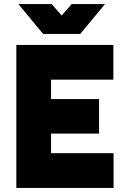

<svg xmlns="http://www.w3.org/2000/svg" viewBox="-20 -920 626 940"><path d="M70 -900 191 -754H373L494 -900H331L282 -844L233 -900ZM60 0H536V-170H230V-266H465V-435H230V-530H535V-700H60Z"/></svg>

Font: Unageo
Style: Black
Weight: 900
Designer: Richard Sepsi
Foundry: Richard Sepsi
Version: Version 2.000